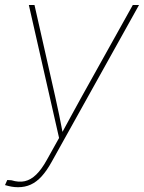

<svg xmlns="http://www.w3.org/2000/svg" viewBox="-35 -556 586 782"><path d="M-14.6 197.8 -5.4 177.2 11.7 178.2Q41.5 187.5 66.2 181.9Q90.8 176.3 112.8 154.8Q134.8 133.3 155.8 95.2L205.6 5.9L82.5 -535.6H105.5L189.5 -164.1Q198.2 -125.5 206.1 -87.2Q213.9 -48.8 221.2 -10.3H214.8Q235.8 -48.8 256.6 -87.2Q277.3 -125.5 298.8 -164.1L505.9 -535.6H531.2L175.3 103.5Q155.3 139.6 134.5 162.4Q113.8 185.1 90.3 195.8Q66.9 206.5 38.6 206.5Q24.9 206.5 12.5 204.3Q0 202.1 -14.6 197.8Z"/></svg>

Font: Inter 20pt Thin
Style: Italic
Weight: 250
Italic angle: -9.3988°
Version: Version 4.001;git-66647c0bb